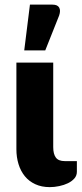

<svg xmlns="http://www.w3.org/2000/svg" viewBox="-20 -782 344 808"><path d="M49 0ZM49 -518.5H204V-163Q204 -134 215 -119Q226 -104 252.5 -104H303.5V-59Q303.5 -43 293 -31Q282.5 -19 266 -11Q249.5 -3 229.2 1.2Q209 5.5 189.5 5.5Q155 5.5 128.5 -6.8Q102 -19 84.5 -40.5Q67 -62 58 -91.2Q49 -120.5 49 -154ZM82 -570 106 -762.5H201Q222 -762.5 229 -750.2Q236 -738 229 -717L170.5 -570Z"/></svg>

Font: Lato Black
Style: Regular
Weight: 900
Designer: Lukasz Dziedzic
Foundry: tyPoland Lukasz Dziedzic
Version: Version 2.007; 2014-02-27